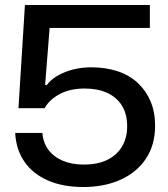

<svg xmlns="http://www.w3.org/2000/svg" viewBox="-20 -741 675 770"><path d="M314 9Q231 9 170.5 -18Q110 -45 77 -94Q44 -143 41 -208H150Q153 -169 174 -140.5Q195 -112 231.5 -96.5Q268 -81 315 -81Q373 -81 411.5 -100.5Q450 -120 470 -154.5Q490 -189 490 -234Q490 -284 469 -317.5Q448 -351 410 -368.5Q372 -386 319 -386Q262 -386 220 -364Q178 -342 159 -307H54L80 -721H581V-629H179L161 -401L167 -399Q190 -431 239 -451Q288 -471 346 -471Q405 -471 452.5 -455Q500 -439 533 -408Q566 -377 584 -334Q602 -291 602 -237Q602 -160 565.5 -105Q529 -50 464 -20.5Q399 9 314 9Z"/></svg>

Font: Mona Sans SemiExpanded Medium
Style: Regular
Weight: 500
Width: 6
Designer: Deni Anggara
Foundry: GitHub
Version: Version 2.000